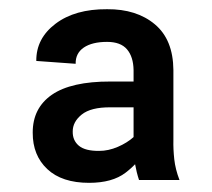

<svg xmlns="http://www.w3.org/2000/svg" viewBox="-20 -733 462 419"><path d="M271.5 -416V-580.1Q271 -609.2 257.1 -625.4Q243.2 -641.6 213.7 -641.6Q181.1 -641.6 162.8 -629.2Q144.6 -616.7 145.1 -593.8L59.2 -600Q58.7 -649.1 101.2 -681.2Q143.7 -713.4 213.7 -712.9Q278.1 -713.4 318 -679.9Q357.9 -646.5 358.4 -580.1V-427.7Q357.9 -407.6 360.3 -385.5Q362.7 -363.5 371.7 -340.2H283.4Q278 -356.4 274.5 -376Q271 -395.6 271.5 -416ZM293.2 -555.1V-498.8H221.1Q178.3 -499.1 158.3 -483Q138.4 -466.9 138.7 -445.7Q138.4 -426.5 152.2 -414.9Q166.1 -403.4 196.5 -403.7Q216.6 -403.7 237.1 -412.5Q257.6 -421.3 272 -434.3Q286.3 -447.3 286.3 -459L294.5 -402.1Q283 -378.4 254.1 -356.2Q225.2 -334 174.4 -334Q115.1 -334 83.2 -364Q51.2 -394 51.4 -443.4Q51.2 -497.1 93.2 -526.2Q135.3 -555.3 221.1 -555.1Z"/></svg>

Font: Inter Display V
Style: Regular
Weight: 400
Designer: Rasmus Andersson
Foundry: rsms
Version: Version 3.015;git-src